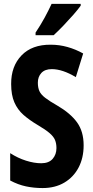

<svg xmlns="http://www.w3.org/2000/svg" viewBox="-20 -953 478 983"><path d="M408.2 -209Q408.2 -144.5 382.3 -95.2Q356.4 -45.9 309.3 -18.1Q262.2 9.8 198.2 9.8Q153.3 9.8 113 1.2Q72.8 -7.3 32.2 -28.8V-168.9Q71.3 -143.6 113.3 -130.4Q155.3 -117.2 190.9 -117.2Q230 -117.2 249.5 -139.6Q269 -162.1 269 -194.8Q269 -218.3 261.7 -236.1Q254.4 -253.9 233.6 -271.7Q212.9 -289.6 172.9 -313Q130.9 -337.9 100.3 -364.7Q69.8 -391.6 53.5 -429.2Q37.1 -466.8 37.1 -522.9Q36.6 -613.8 90.3 -669.4Q144 -725.1 240.2 -724.1Q283.7 -724.1 325.4 -712.4Q367.2 -700.7 405.8 -679.2L368.2 -558.1Q299.8 -599.1 245.1 -599.1Q210 -599.1 191.9 -579.6Q173.8 -560.1 173.8 -529.8Q173.8 -504.4 181.6 -486.8Q189.5 -469.2 211.2 -452.4Q232.9 -435.5 273.9 -412.1Q340.8 -373 374.5 -326.4Q408.2 -279.8 408.2 -209ZM393.1 -933.1V-923.8Q379.9 -905.3 356 -877.9Q332 -850.6 305.2 -822.5Q278.3 -794.4 254.9 -772.9H162.1V-786.1Q188.5 -825.7 208.5 -862.5Q228.5 -899.4 244.1 -933.1Z"/></svg>

Font: Open Sans Condensed
Style: Bold
Weight: 700
Width: 3
Designer: Monotype Design Team
Foundry: Monotype Imaging Inc.
Version: Version 3.003; ttfautohint (v1.8.4)